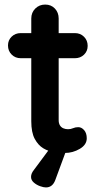

<svg xmlns="http://www.w3.org/2000/svg" viewBox="-20 -670 449 841"><path d="M71 -525H308Q332 -525 348 -509Q364 -493 364 -469Q364 -446 348 -430.5Q332 -415 308 -415H71Q47 -415 31 -431Q15 -447 15 -471Q15 -494 31 -509.5Q47 -525 71 -525ZM178 -650Q204 -650 220.5 -632.5Q237 -615 237 -589V-144Q237 -130 242.5 -121Q248 -112 257.5 -108Q267 -104 278 -104Q290 -104 300 -108.5Q310 -113 323 -113Q337 -113 348.5 -100Q360 -87 360 -64Q360 -36 329.5 -18Q299 0 264 0Q243 0 217.5 -3.5Q192 -7 169.5 -20.5Q147 -34 132 -62Q117 -90 117 -139V-589Q117 -615 134.5 -632.5Q152 -650 178 -650ZM181 151Q171 151 155.5 145.5Q140 140 128 129.5Q116 119 116 105Q116 90 128 75L206 -30H277L222 119Q210 151 181 151Z"/></svg>

Font: Quicksand Light
Style: Bold
Weight: 700
Version: Version 3.004